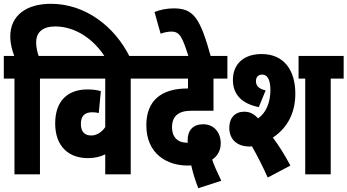

<svg xmlns="http://www.w3.org/2000/svg" viewBox="-20 -916 1826 1009"><path d="M190 -503H258V-622H183C176 -643 170 -666 170 -693C170 -747 205 -777 270 -777C374 -777 471 -713 533 -615H663C582 -779 427 -896 248 -896C115 -896 34 -832 34 -725C34 -685 44 -651 55 -622H0V-503H56V0H190Z M735 -503V-622H246V-503H533V-248C516 -222 488 -204 460 -204C425 -204 405 -223 405 -265C405 -306 425 -326 464 -326C476 -326 487 -325 499 -322L510 -437C490 -443 467 -446 440 -446C335 -446 270 -385 270 -267C270 -147 341 -85 442 -85C477 -85 507 -92 533 -105V0H667V-503Z M1022 73 1143 34C1123 -8 1106 -44 1095 -77C1124 -97 1140 -126 1140 -163C1140 -218 1106 -263 1048 -263C996 -263 966 -233 966 -178C966 -174 966 -170 967 -166C965 -166 964 -166 963 -166C913 -166 884 -196 884 -247C884 -306 918 -334 986 -334H1102V-503H1175V-622H723V-503H968V-451H965C825 -451 749 -385 749 -258C749 -107 858 -46 966 -46C973 -46 979 -46 985 -47C993 -10 1006 33 1022 73Z M972 -615H1089C1031 -826 996 -872 892 -872C859 -872 821 -865 792 -853L824 -739C843 -746 864 -750 881 -750C926 -750 939 -719 972 -615Z M1286 -146C1292 -146 1298 -146 1304 -147C1331 -100 1359 -45 1387 17L1506 -46C1477 -101 1446 -150 1414 -193C1492 -245 1532 -324 1532 -424C1532 -546 1473 -632 1355 -632C1256 -632 1204 -575 1204 -496C1204 -419 1251 -371 1340 -353L1376 -441C1344 -448 1325 -463 1325 -489C1325 -511 1337 -524 1358 -524C1387 -524 1401 -494 1401 -442C1401 -379 1379 -323 1336 -294C1314 -318 1293 -329 1263 -329C1216 -329 1185 -297 1185 -245C1185 -181 1228 -148 1286 -146ZM1718 -503H1786V-622H1549V-503H1584V0H1718Z"/></svg>

Font: Noto Sans Devanagari ExtraCondensed ExtraBold
Style: Regular
Weight: 800
Width: 2
Designer: Jelle Bosma - Monotype Design Team
Foundry: Monotype Imaging Inc.
Version: Version 2.004